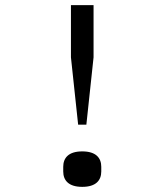

<svg xmlns="http://www.w3.org/2000/svg" viewBox="-20 -718 640 747"><path d="M316 -233 344 -495V-698H256V-495L284 -233ZM300 9C354 9 374 -17 374 -51V-69C374 -103 354 -129 300 -129C246 -129 226 -103 226 -69V-51C226 -17 246 9 300 9Z"/></svg>

Font: IBM Plex Mono
Style: Regular
Weight: 400
Monospace: yes
Designer: Mike Abbink, Paul van der Laan, Pieter van Rosmalen
Foundry: Bold Monday
Version: Version 2.004